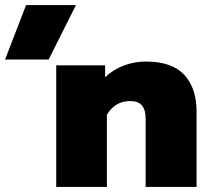

<svg xmlns="http://www.w3.org/2000/svg" viewBox="-60 -738 831 758"><path d="M43 -718H240L132 -503H-40ZM162 -480H355V-433Q386 -463 428 -479Q470 -495 516 -495Q619 -495 667.5 -442.5Q716 -390 716 -298V0H515V-270Q515 -304 500.5 -321.5Q486 -339 454 -339Q394 -339 362 -285V0H162Z"/></svg>

Font: Prompt ExtraBold
Style: Regular
Weight: 800
Designer: Katatrad Team
Foundry: CadsonDemak
Version: Version 1.001